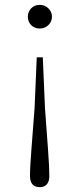

<svg xmlns="http://www.w3.org/2000/svg" viewBox="-20 -542 329 794"><path d="M144 -522C115 -522 95 -499 95 -473C95 -446 115 -424 144 -424C173 -424 195 -446 195 -473C195 -499 173 -522 144 -522ZM144 232C169 232 184 217 184 186C184 132 176 46 166 -95L157 -305H132L123 -95C113 46 104 132 104 186C104 217 119 232 144 232Z"/></svg>

Font: Source Han Serif CN VF
Style: Regular
Weight: 250
Designer: Ryoko NISHIZUKA 西塚涼子 (kana & ideographs); Frank Grießhammer (Latin, Greek & Cyrillic); Wenlong ZHANG 张文龙 (bopomofo); San
Foundry: Adobe
Version: Version 2.002;hotconv 1.1.0;makeotfexe 2.6.0